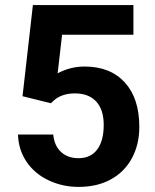

<svg xmlns="http://www.w3.org/2000/svg" viewBox="-20 -731 614 761"><path d="M69.3 -349.6 110.4 -710.9H508.8V-593.3H226.1L208.5 -440.4Q258.8 -467.3 315.4 -467.3Q417 -467.3 474.6 -404.3Q532.2 -341.3 532.2 -228Q532.2 -159.2 503.2 -104.7Q474.1 -50.3 419.9 -20.3Q365.7 9.8 292 9.8Q227.5 9.8 172.4 -16.4Q117.2 -42.5 85.2 -89.8Q53.2 -137.2 51.3 -197.8H190.9Q195.3 -153.3 221.9 -128.7Q248.5 -104 291.5 -104Q339.4 -104 365.2 -138.4Q391.1 -172.9 391.1 -235.8Q391.1 -296.4 361.3 -328.6Q331.5 -360.8 276.9 -360.8Q226.6 -360.8 195.3 -334.5L181.6 -321.8Z"/></svg>

Font: MAUL Bold
Style: Bold
Weight: 700
Designer: MAUL
Version: Version 1.0; 2020; ttfautohint (v1.8.3)